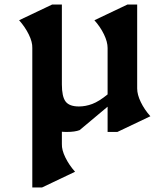

<svg xmlns="http://www.w3.org/2000/svg" viewBox="-20 -570 737 844"><path d="M641 -59 496 10H453V-101L330 2Q309 10 274 10Q259 10 252 9V63Q251 89 267.5 122.5Q284 156 310 185L165 254H122V-359Q123 -385 106.5 -418.5Q90 -452 64 -481L209 -550H252V-199Q252 -145 268.5 -123.5Q285 -102 327 -102Q356 -102 385.5 -113Q415 -124 453 -155V-359Q453 -386 437 -419Q421 -452 395 -481L540 -550H583V-181Q583 -154 599 -121Q615 -88 641 -59Z"/></svg>

Font: InknutAntiqua
Style: Medium
Weight: 500
Designer: Claus Eggers Srensen
Foundry: Claus Eggers Srensen
Version: Version 1.000; ttfautohint (v1.2) -l 7 -r 28 -G 50 -x 13 -D 